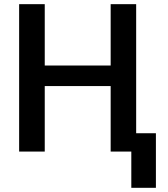

<svg xmlns="http://www.w3.org/2000/svg" viewBox="-20 -731 810 926"><path d="M72.3 0ZM636.7 0H513.7V-315.9H195.8V0H72.3V-710.9H195.8V-415H513.7V-710.9H636.7ZM731.9 174.8H613.3V-88.4H731.9Z"/></svg>

Font: Roboto-o Medium
Style: Regular
Weight: 500
Designer: Google
Version: Version 2.134; 2016; ttfautohint (v1.6)